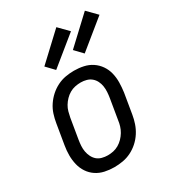

<svg xmlns="http://www.w3.org/2000/svg" viewBox="-186 -876 901 991"><g transform="rotate(-30 264.5 -380.0)"><path d="M203 8Q174 8 146.5 2Q119 -4 96.5 -19Q74 -34 59 -56.5Q44 -79 37.5 -106Q31 -133 31 -161.5Q31 -190 36 -219L56 -339Q60 -364 68 -389Q76 -414 91 -436.5Q106 -459 126 -477Q146 -495 170 -507Q194 -519 219.5 -523.5Q245 -528 270 -528Q299 -528 326.5 -522Q354 -516 376.5 -501Q399 -486 414.5 -463.5Q430 -441 436.5 -414Q443 -387 442.5 -358.5Q442 -330 438 -301L418 -181Q414 -156 405.5 -131Q397 -106 382.5 -83.5Q368 -61 348 -43Q328 -25 304 -13Q280 -1 254 3.5Q228 8 203 8ZM204 -62Q221 -62 237.5 -65.5Q254 -69 269.5 -78Q285 -87 297.5 -100Q310 -113 319 -128Q328 -143 333 -159.5Q338 -176 340 -192L360 -312Q363 -330 364 -347.5Q365 -365 362.5 -381.5Q360 -398 352.5 -413Q345 -428 332.5 -438.5Q320 -449 303.5 -453.5Q287 -458 270 -458Q253 -458 236 -454.5Q219 -451 203.5 -442Q188 -433 175.5 -420Q163 -407 154 -392Q145 -377 140.5 -360.5Q136 -344 133 -328L113 -208Q110 -190 109 -172.5Q108 -155 111 -138.5Q114 -122 121.5 -107Q129 -92 141 -81.5Q153 -71 170 -66.5Q187 -62 204 -62ZM363 -577 319 -623 474 -768 529 -712ZM193 -577 149 -623 304 -768 359 -712Z"/></g></svg>

Font: Iosevka Algr
Style: Italic
Weight: 400
Italic angle: -9°
Monospace: yes
Designer: Belleve Invis
Foundry: Belleve Invis
Version: Version 26.0.2; ttfautohint (v1.8.3)